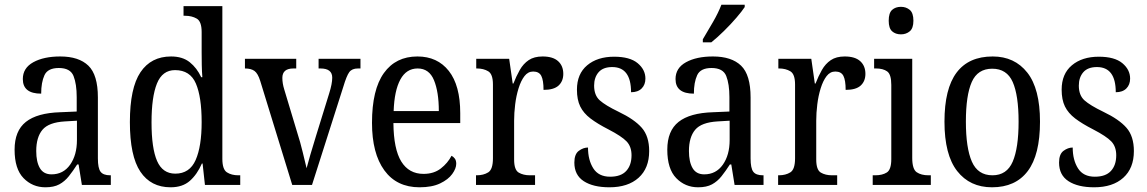

<svg xmlns="http://www.w3.org/2000/svg" viewBox="-20 -786 4874 816"><path d="M173 10Q118 10 80 -29Q42 -68 42 -150Q42 -230 90 -268Q138 -306 236 -309L306 -312V-373Q306 -429 292.5 -463Q279 -497 230 -497Q183 -497 169 -466.5Q155 -436 155 -388Q77 -388 77 -450Q77 -497 121.5 -521.5Q166 -546 236 -546Q315 -546 355.5 -507Q396 -468 396 -372V-113Q396 -71 407.5 -56Q419 -41 448 -41H451V0H328L314 -87H308Q290 -59 272.5 -37Q255 -15 232 -2.5Q209 10 173 10ZM199 -45Q249 -45 278 -86Q307 -127 307 -191V-273L256 -270Q187 -266 160.5 -234.5Q134 -203 134 -144Q134 -98 149.5 -71.5Q165 -45 199 -45Z M705 10Q621 10 576.5 -56.5Q532 -123 532 -267Q532 -412 577 -479Q622 -546 707 -546Q756 -546 786.5 -521.5Q817 -497 835 -458H840Q838 -482 837.5 -510Q837 -538 837 -565V-650Q837 -695 816 -707Q795 -719 767 -719H760V-760H925V-111Q925 -66 944.5 -53.5Q964 -41 993 -41H1001V0H851L841 -91H838Q818 -45 787 -17.5Q756 10 705 10ZM725 -48Q786 -48 811.5 -106Q837 -164 837 -267Q837 -374 812.5 -431Q788 -488 724 -488Q670 -488 647 -431Q624 -374 624 -266Q624 -156 647.5 -102Q671 -48 725 -48Z M1086 -442Q1076 -474 1061.5 -484.5Q1047 -495 1021 -495V-536H1239V-495H1227Q1180 -495 1180 -455Q1180 -443 1182 -431Q1184 -419 1188 -406L1244 -220Q1256 -183 1266.5 -139.5Q1277 -96 1283 -71Q1288 -91 1299 -128.5Q1310 -166 1323 -208L1379 -389Q1392 -430 1392 -456Q1392 -495 1342 -495H1334V-536H1512V-495H1501Q1476 -495 1464.5 -479.5Q1453 -464 1439 -417L1306 0H1222Z M1763 10Q1666 10 1613.5 -62Q1561 -134 1561 -264Q1561 -405 1611.5 -475.5Q1662 -546 1754 -546Q1839 -546 1887.5 -484.5Q1936 -423 1936 -305V-263H1652Q1653 -152 1685.5 -99.5Q1718 -47 1780 -47Q1824 -47 1853.5 -70Q1883 -93 1899 -124Q1907 -120 1913 -112Q1919 -104 1919 -90Q1919 -70 1902 -46.5Q1885 -23 1850.5 -6.5Q1816 10 1763 10ZM1845 -314Q1845 -395 1824.5 -445Q1804 -495 1755 -495Q1707 -495 1681.5 -448Q1656 -401 1653 -314Z M2003 0V-41H2006Q2035 -41 2055 -53.5Q2075 -66 2075 -113V-427Q2075 -471 2055 -483Q2035 -495 2007 -495H2004V-536H2144L2159 -431H2162Q2174 -462 2189 -488.5Q2204 -515 2227 -530.5Q2250 -546 2286 -546Q2330 -546 2352 -526Q2374 -506 2374 -472Q2374 -441 2354 -422.5Q2334 -404 2290 -404Q2290 -445 2280.5 -463.5Q2271 -482 2246 -482Q2224 -482 2209 -462.5Q2194 -443 2184 -411Q2174 -379 2169.5 -342.5Q2165 -306 2165 -273V-108Q2165 -64 2184.5 -52.5Q2204 -41 2232 -41H2254V0Z M2570 10Q2501 10 2461 -16Q2421 -42 2421 -95Q2421 -131 2440 -145Q2459 -159 2479 -159Q2479 -106 2501.5 -70.5Q2524 -35 2573 -35Q2619 -35 2641.5 -59.5Q2664 -84 2664 -126Q2664 -163 2643 -185Q2622 -207 2566 -236Q2519 -260 2489.5 -282.5Q2460 -305 2446 -333.5Q2432 -362 2432 -405Q2432 -472 2475.5 -508.5Q2519 -545 2590 -545Q2657 -545 2690 -517.5Q2723 -490 2723 -452Q2723 -426 2707 -410Q2691 -394 2662 -394Q2662 -501 2582 -501Q2543 -501 2524 -479Q2505 -457 2505 -422Q2505 -381 2529 -359.5Q2553 -338 2609 -311Q2676 -279 2707.5 -243Q2739 -207 2739 -144Q2739 -71 2694 -30.5Q2649 10 2570 10Z M2947 10Q2892 10 2854 -29Q2816 -68 2816 -150Q2816 -230 2864 -268Q2912 -306 3010 -309L3080 -312V-373Q3080 -429 3066.5 -463Q3053 -497 3004 -497Q2957 -497 2943 -466.5Q2929 -436 2929 -388Q2851 -388 2851 -450Q2851 -497 2895.5 -521.5Q2940 -546 3010 -546Q3089 -546 3129.5 -507Q3170 -468 3170 -372V-113Q3170 -71 3181.5 -56Q3193 -41 3222 -41H3225V0H3102L3088 -87H3082Q3064 -59 3046.5 -37Q3029 -15 3006 -2.5Q2983 10 2947 10ZM2973 -45Q3023 -45 3052 -86Q3081 -127 3081 -191V-273L3030 -270Q2961 -266 2934.5 -234.5Q2908 -203 2908 -144Q2908 -98 2923.5 -71.5Q2939 -45 2973 -45ZM2967 -619Q2988 -654 3010.5 -693Q3033 -732 3046 -766H3145V-756Q3134 -739 3110 -711Q3086 -683 3057 -654.5Q3028 -626 3003 -606H2967Z M3287 0V-41H3290Q3319 -41 3339 -53.5Q3359 -66 3359 -113V-427Q3359 -471 3339 -483Q3319 -495 3291 -495H3288V-536H3428L3443 -431H3446Q3458 -462 3473 -488.5Q3488 -515 3511 -530.5Q3534 -546 3570 -546Q3614 -546 3636 -526Q3658 -506 3658 -472Q3658 -441 3638 -422.5Q3618 -404 3574 -404Q3574 -445 3564.5 -463.5Q3555 -482 3530 -482Q3508 -482 3493 -462.5Q3478 -443 3468 -411Q3458 -379 3453.5 -342.5Q3449 -306 3449 -273V-108Q3449 -64 3468.5 -52.5Q3488 -41 3516 -41H3538V0Z M3809 -640Q3786 -640 3771.5 -653Q3757 -666 3757 -698Q3757 -731 3771.5 -744Q3786 -757 3809 -757Q3831 -757 3846.5 -744Q3862 -731 3862 -698Q3862 -666 3846.5 -653Q3831 -640 3809 -640ZM3689 0V-41H3700Q3730 -41 3749 -53Q3768 -65 3768 -110V-425Q3768 -470 3750.5 -482.5Q3733 -495 3703 -495H3695V-536H3857V-115Q3857 -67 3876 -54Q3895 -41 3926 -41H3936V0Z M4196 10Q4102 10 4048 -59Q3994 -128 3994 -269Q3994 -409 4045.5 -477.5Q4097 -546 4199 -546Q4292 -546 4346 -477.5Q4400 -409 4400 -269Q4400 -128 4348 -59Q4296 10 4196 10ZM4198 -41Q4259 -41 4284 -99Q4309 -157 4309 -269Q4309 -381 4284 -437.5Q4259 -494 4197 -494Q4135 -494 4110 -437.5Q4085 -381 4085 -269Q4085 -157 4110.5 -99Q4136 -41 4198 -41Z M4630 10Q4561 10 4521 -16Q4481 -42 4481 -95Q4481 -131 4500 -145Q4519 -159 4539 -159Q4539 -106 4561.5 -70.5Q4584 -35 4633 -35Q4679 -35 4701.5 -59.5Q4724 -84 4724 -126Q4724 -163 4703 -185Q4682 -207 4626 -236Q4579 -260 4549.5 -282.5Q4520 -305 4506 -333.5Q4492 -362 4492 -405Q4492 -472 4535.5 -508.5Q4579 -545 4650 -545Q4717 -545 4750 -517.5Q4783 -490 4783 -452Q4783 -426 4767 -410Q4751 -394 4722 -394Q4722 -501 4642 -501Q4603 -501 4584 -479Q4565 -457 4565 -422Q4565 -381 4589 -359.5Q4613 -338 4669 -311Q4736 -279 4767.5 -243Q4799 -207 4799 -144Q4799 -71 4754 -30.5Q4709 10 4630 10Z"/></svg>

Font: Noto Serif Condensed
Style: Regular
Weight: 400
Width: 3
Designer: Monotype Design Team
Foundry: Monotype Imaging Inc.
Version: Version 2.013; ttfautohint (v1.8.4.7-5d5b)